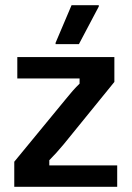

<svg xmlns="http://www.w3.org/2000/svg" viewBox="-20 -720 507 740"><path d="M35 0V-96.7L231.7 -335.8Q245 -352.5 259.6 -369.2Q274.2 -385.8 286.7 -397.5V-417.5H46.7V-500H420.8V-404.2L225.8 -164.2Q196.7 -129.2 170 -102.5V-82.5H431.7V0ZM194.2 -550V-555L255.8 -700H360.8V-695L284.2 -550Z"/></svg>

Font: Familjen Grotesk GF Medium
Style: Regular
Weight: 500
Designer: Anders Wikstroem, Jonas Baeckman, Matilda Gysing, Kristian Moeller
Foundry: Familjen STHLM AB
Version: Version 2.000; Beta; Release 4; Build 6